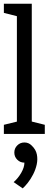

<svg xmlns="http://www.w3.org/2000/svg" viewBox="-20 -720 266 1032"><path d="M70.8 0V-700H150.8V0ZM0.8 -700H80.8L85.7 -629.2L0.8 -650.8ZM140.8 0 134.2 -70.8 220.8 -49.2V0ZM0.8 0V-49.2L85.8 -70L80.8 0ZM111.2 154.2Q88.5 154.2 72.8 138.4Q57 122.7 57 100Q57 77.3 72.8 61.6Q88.5 45.8 111.2 45.8Q133.8 45.8 149.6 61.6Q165.3 77.3 165.3 100Q165.3 122.7 149.6 138.4Q133.8 154.2 111.2 154.2ZM53.3 258.8Q76.8 238.8 94 209.1Q111.2 179.3 111.2 154.2L150.5 62.5Q173 83.8 178.2 110.4Q183.3 137 177.3 164.3Q171.3 191.7 158.2 217.2Q145 242.8 129.7 262.2Q114.3 281.7 102 292.5Z"/></svg>

Font: Epunda Slab Light
Style: Regular
Weight: 300
Designer: Simon Atzbach
Foundry: typofactur
Version: Version 1.102